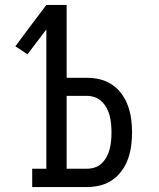

<svg xmlns="http://www.w3.org/2000/svg" viewBox="-20 -755 640 775"><path d="M110 0V-74H167V-636L91 -536L42 -568L94 -638L167 -735H249V-441H331Q358 -441 384.5 -434.5Q411 -428 433.5 -412.5Q456 -397 472 -374.5Q488 -352 497 -326.5Q506 -301 509.5 -274.5Q513 -248 513 -221Q513 -193 509.5 -166.5Q506 -140 497 -114.5Q488 -89 472 -66.5Q456 -44 433.5 -28.5Q411 -13 384.5 -6.5Q358 0 331 0ZM249 -74H331Q348 -74 364 -79.5Q380 -85 391.5 -96.5Q403 -108 411 -123Q419 -138 423 -154.5Q427 -171 428.5 -187.5Q430 -204 430 -221Q430 -237 428.5 -253.5Q427 -270 423 -286.5Q419 -303 411 -318Q403 -333 391.5 -344.5Q380 -356 364 -362Q348 -368 331 -368H249Z"/></svg>

Font: Iosevka HT Extended
Style: Regular
Weight: 400
Width: 7
Monospace: yes
Designer: Belleve Invis
Foundry: Belleve Invis
Version: Version 32.3.0; ttfautohint (v1.8.4)